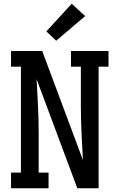

<svg xmlns="http://www.w3.org/2000/svg" viewBox="-20 -1008 640 1028"><path d="M39 0V-84H92V-651H39V-735H206L424 -151Q420 -223 416.5 -295.5Q413 -368 413 -441V-651H360V-735H561V-651H508V0H394L176 -584Q180 -512 183.5 -439.5Q187 -367 187 -294V-84H240V0ZM281 -790 228 -840 364 -988 436 -922Z"/></svg>

Font: Iosevka Slab Medium Extended
Style: Regular
Weight: 500
Width: 7
Monospace: yes
Designer: Belleve Invis
Foundry: Belleve Invis
Version: Version 11.1.1; ttfautohint (v1.8.3)